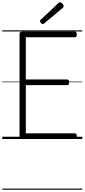

<svg xmlns="http://www.w3.org/2000/svg" viewBox="-20 -1223 744 1689"><path d="M179 0Q165 0 158.5 -5.5Q152 -11 152 -23V-926Q152 -936 159 -940.5Q166 -945 180 -945H638Q646 -945 650.5 -939.5Q655 -934 655 -920Q655 -906 650.5 -900.5Q646 -895 638 -895H207V-524H571Q580 -524 584 -518.5Q588 -513 588 -500Q588 -486 584 -480Q580 -474 571 -474H207V-50H638Q646 -50 650.5 -44.5Q655 -39 655 -25Q655 -11 650.5 -5.5Q646 0 638 0ZM357 -1011Q350 -1011 341 -1020Q332 -1029 332 -1036Q332 -1038 332.5 -1041.5Q333 -1045 337 -1048L492 -1194Q496 -1197 499 -1200Q502 -1203 506 -1203Q513 -1203 521 -1197.5Q529 -1192 534.5 -1184Q540 -1176 540 -1169Q540 -1165 538.5 -1162Q537 -1159 532 -1154L370 -1018Q366 -1015 363 -1013Q360 -1011 357 -1011ZM0 436H704V446H0ZM0 -20H704V0H0ZM0 -505H704V-500H0ZM0 -956H704V-946H0Z"/></svg>

Font: Playwrite HU Guides
Style: Regular
Weight: 400
Designer: Veronika Burian, José Scaglione
Foundry: TypeTogether
Version: Version 1.003